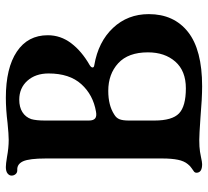

<svg xmlns="http://www.w3.org/2000/svg" viewBox="-48 -670 728 673"><g transform="rotate(-90 316.5 -334.0)"><path d="M47 -10Q47 -15 50.5 -18Q54 -21 62.5 -26.5Q71 -32 77 -40Q88 -53 92.5 -75Q97 -97 97 -130V-538Q97 -596 87 -618Q77 -639 57 -638H55Q47 -638 42 -644Q37 -650 37 -658Q37 -666 44.5 -672Q52 -678 67 -678Q78 -678 102 -674Q134 -668 162 -668Q181 -668 221 -672Q269 -678 310 -678Q414 -678 471.5 -639.5Q529 -601 529 -531Q529 -486 501 -449Q473 -412 424 -384Q416 -379 416 -374Q416 -369 424 -368Q506 -354 554.5 -302.5Q603 -251 603 -177Q603 -89 540.5 -39.5Q478 10 350 10Q308 10 238 4Q180 0 162 0Q137 0 121 2.5Q105 5 102 6Q84 10 77 10Q47 10 47 -10ZM343 -47Q404 -47 436.5 -84Q469 -121 469 -180Q469 -249 431 -284Q393 -319 334 -319Q283 -319 251 -298Q239 -291 234.5 -279.5Q230 -268 230 -247V-157Q230 -95 255 -71Q280 -47 343 -47ZM261 -362Q320 -372 357.5 -413.5Q395 -455 395 -528Q395 -574 369.5 -602.5Q344 -631 303 -631Q277 -631 259.5 -620Q242 -609 235 -589Q230 -572 230 -541V-387Q230 -371 237.5 -365Q245 -359 261 -362Z"/></g></svg>

Font: Raigarh Medium
Style: Regular
Weight: 500
Designer: jaikishan Patel
Foundry: MagicType
Version: Version 1.000